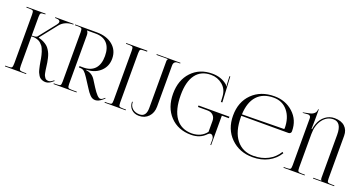

<svg xmlns="http://www.w3.org/2000/svg" viewBox="-43 -1452 4084 2177"><g transform="rotate(20 1999.0 -363.5)"><path d="M18 0V-9H53Q89 -9 97.5 -19Q106 -29 106 -71V-657Q106 -693 97.5 -701.5Q89 -710 53 -710H18V-719H247V-710H238Q202 -710 193 -701.5Q184 -693 184 -657V-432Q238 -432 249 -446L407 -645Q425 -667 425 -683Q425 -710 373 -710H364V-719H585V-710H573Q535 -710 495 -693.5Q455 -677 426 -641L267 -440L268 -436Q302 -428 328.5 -414.5Q355 -401 373.5 -385.5Q392 -370 406.5 -346.5Q421 -323 429 -303.5Q437 -284 444 -254.5Q451 -225 454 -205.5Q457 -186 461 -155Q464 -130 466 -117Q468 -104 472 -84Q476 -64 481 -54Q486 -44 493.5 -33Q501 -22 512 -17.5Q523 -13 538 -13Q560 -13 585 -33L598 -43L604 -36L591 -26Q550 11 510 11Q490 11 473.5 5Q457 -1 445 -9.5Q433 -18 423 -34.5Q413 -51 407 -64.5Q401 -78 395 -102.5Q389 -127 386 -142Q383 -157 378 -185Q374 -211 371.5 -224.5Q369 -238 363.5 -262Q358 -286 353 -299.5Q348 -313 340 -332.5Q332 -352 323 -363Q314 -374 301 -387Q288 -400 273 -407Q258 -414 238.5 -418.5Q219 -423 196 -423H184V-71Q184 -29 193 -19Q202 -9 238 -9H273V0Z M604 0V-9H639Q675 -9 683.5 -17.5Q692 -26 692 -62V-657Q692 -693 683.5 -701.5Q675 -710 639 -710H604V-719H865Q985 -719 1058 -658Q1131 -597 1131 -497Q1131 -407 1071 -348Q1011 -289 919 -281L899 -280V-274Q971 -266 1010 -205L1060 -126Q1125 -24 1158 -24Q1173 -24 1187 -35L1209 -54L1214 -47L1192 -28Q1147 10 1109 10Q1091 10 1074.5 2.5Q1058 -5 1042.5 -22Q1027 -39 1017 -52.5Q1007 -66 992 -90L922 -198Q894 -241 874 -258Q854 -275 823 -275H811V-292H857Q948 -292 996 -344.5Q1044 -397 1044 -497Q1044 -596 996 -648.5Q948 -701 857 -701H753V-700Q770 -683 770 -648V-62Q770 -26 779 -17.5Q788 -9 824 -9H882V0Z M1220 0V-9H1255Q1291 -9 1299.5 -17Q1308 -25 1308 -61V-658Q1308 -694 1299.5 -702Q1291 -710 1255 -710H1220V-719H1475V-708H1440Q1404 -708 1395 -700Q1386 -692 1386 -656V-61Q1386 -25 1395 -17Q1404 -9 1440 -9H1475V0Z M1518 -117Q1518 -69 1550.5 -39.5Q1583 -10 1637 -10Q1717 -10 1717 -116V-682Q1717 -699 1726 -708V-710H1588V-719H1874V-710H1848Q1795 -710 1795 -657V-161Q1795 -86 1750.5 -39Q1706 8 1637 8Q1579 8 1544 -26.5Q1509 -61 1509 -117Z M2520 40H2511V-30Q2510 -49 2498.5 -64Q2487 -79 2471 -79Q2456 -79 2442 -65Q2374 8 2264 8Q2107 8 2011 -93.5Q1915 -195 1915 -362Q1915 -526 2009.5 -626.5Q2104 -727 2258 -727Q2366 -727 2441 -664Q2448 -658 2452 -645L2456 -646Q2453 -658 2453 -669L2448 -766L2458 -767L2474 -459L2457 -458L2453 -524Q2448 -609 2388 -659Q2328 -709 2248 -709Q2128 -709 2065 -624Q2002 -539 2002 -378Q2002 -199 2070 -104.5Q2138 -10 2268 -10Q2381 -12 2441 -92V-223Q2441 -265 2415.5 -290.5Q2390 -316 2348 -316H2232V-334H2605V-316H2520V-234Z M2728 -390Q2728 -384 2728 -378Q2728 -201 2803.5 -105.5Q2879 -10 3009 -10Q3109 -10 3186 -50.5Q3263 -91 3307 -165L3321 -154Q3274 -77 3192.5 -34.5Q3111 8 3006 8Q2847 8 2743 -94.5Q2639 -197 2639 -362Q2639 -526 2740.5 -626.5Q2842 -727 3008 -727Q3142 -727 3235 -642Q3328 -557 3328 -424V-419Q3328 -407 3319 -398.5Q3310 -390 3297 -390ZM2729 -408 3231 -415Q3239 -415 3239 -424Q3239 -552 3174.5 -630.5Q3110 -709 3004 -709Q2876 -709 2805.5 -632Q2735 -555 2729 -408Z M3379 0V-9H3414Q3450 -9 3458.5 -17.5Q3467 -26 3467 -62V-632Q3467 -646 3458 -655Q3449 -664 3434 -664Q3432 -664 3430 -664L3371 -659L3370 -665L3447 -681Q3479 -687 3500 -706Q3521 -725 3521 -754V-758H3529V-627Q3529 -540 3527 -522H3534Q3537 -549 3550 -587Q3572 -651 3621.5 -689Q3671 -727 3733 -727Q3813 -727 3857 -686Q3901 -645 3901 -576V-62Q3901 -26 3909.5 -17.5Q3918 -9 3954 -9H3990V0H3735V-9H3832V-11Q3823 -20 3823 -37V-559Q3823 -710 3725 -710Q3647 -710 3596 -642Q3545 -574 3545 -466V-62Q3545 -26 3554 -17.5Q3563 -9 3599 -9H3634V0Z"/></g></svg>

Font: FoglihtenNo06
Style: Regular
Weight: 500
Designer: gluk (gluksza@wp.pl)
Foundry: gluk (gluksza@wp.pl)
Version: Version 0.76